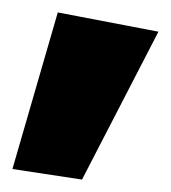

<svg xmlns="http://www.w3.org/2000/svg" viewBox="-149 -874 275 309"><path d="M-17 -585 106 -823 -56 -854 -129 -602Z"/></svg>

Font: Fira Sans OT
Style: Bold Italic
Weight: 700
Italic angle: -8°
Designer: Carrois Corporate & Edenspiekermann
Foundry: Carrois Corporate GbR & Edenspiekermann AG
Version: Version 2.001